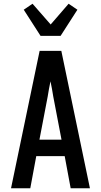

<svg xmlns="http://www.w3.org/2000/svg" viewBox="-20 -1007 540 1027"><path d="M39 0 192 -735H308L461 0H358L326 -172H174L142 0ZM309 -260 265 -490Q262 -511 258 -531.5Q254 -552 250 -572Q246 -552 242 -531.5Q238 -511 235 -490L191 -260ZM197 -815 107 -955 154 -987 251 -876 347 -987 394 -955 304 -815Z"/></svg>

Font: Iosevka Custom Semibold
Style: Regular
Weight: 600
Designer: Belleve Invis
Foundry: Belleve Invis
Version: Version 27.0.2; ttfautohint (v1.8.4)